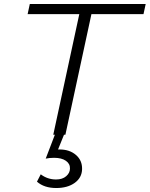

<svg xmlns="http://www.w3.org/2000/svg" viewBox="-20 -678 753 966"><path d="M309 0H302L272 74H280Q330 74 362 101.5Q394 129 393 173Q392 216 356 242Q320 268 263 268Q202 268 166 236L185 199Q219 225 262 225Q294 225 313 208.5Q332 192 332 170Q333 146 311.5 131Q290 116 252 116Q229 116 210 120L256 0H248L379 -607H119L130 -658H713L702 -607H440Z"/></svg>

Font: EauTest Semilight
Style: Italic
Weight: 300
Italic angle: -12°
Designer: Christian Thalmann (Catharsis Fonts)
Version: Version 0.001;PS 000.001;hotconv 1.0.88;makeotf.lib2.5.64775